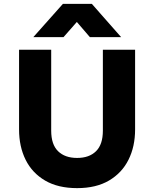

<svg xmlns="http://www.w3.org/2000/svg" viewBox="-20 -957 796 992"><path d="M378.5 15Q280 15 213.2 -24Q146.5 -63 112.5 -131.2Q78.5 -199.5 78.5 -288V-700H244.5V-282Q244.5 -210.5 280 -175.8Q315.5 -141 378.5 -141Q441 -141 476.2 -175.8Q511.5 -210.5 511.5 -282V-700H678V-288Q678 -200 644 -131.8Q610 -63.5 543.2 -24.2Q476.5 15 378.5 15ZM152 -765 305 -937H454.5L606 -765H444.5L377 -843.5L308 -765Z"/></svg>

Font: Geologica Roman
Style: Bold
Weight: 700
Designer: Sindre Bremnes, Frode Helland
Foundry: Monokrom Skriftforlag AS
Version: Version 1.010;gftools[0.9.28]